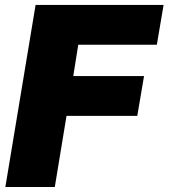

<svg xmlns="http://www.w3.org/2000/svg" viewBox="-20 -747 674 767"><path d="M1.4 0 122.2 -727.3H633.5L606.5 -568.2H292.6L272.7 -443.2H555.4L528.4 -284.1H245.7L198.9 0Z"/></svg>

Font: Inter UI Black
Style: Italic
Weight: 900
Italic angle: -9.39999°
Designer: Rasmus Andersson
Foundry: rsms
Version: 3.2;8d6f07862